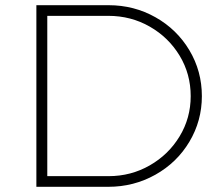

<svg xmlns="http://www.w3.org/2000/svg" viewBox="-20 -719 842 739"><path d="M757 -349Q757 -254 709 -173.5Q661 -93 578 -46.5Q495 0 397 0H120V-699H398Q496 -699 578.5 -652.5Q661 -606 709 -525.5Q757 -445 757 -349ZM714 -349Q714 -434 671.5 -504.5Q629 -575 556.5 -616.5Q484 -658 397 -658H162V-41H398Q484 -41 556.5 -82.5Q629 -124 671.5 -194.5Q714 -265 714 -349Z"/></svg>

Font: Argentum Sans ExtraLight
Style: Regular
Weight: 275
Designer: Julieta Ulanovsky (Modified by Cristiano Sobral)
Foundry: Julieta Ulanovsky
Version: Version 1.000; ttfautohint (v1.5.65-e2d9)